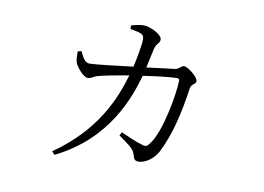

<svg xmlns="http://www.w3.org/2000/svg" viewBox="-69 -662 1138 827"><g transform="rotate(10 500.0 -249.0)"><path d="M443 -532C456 -529 476 -526 489 -521C500 -516 504 -510 504 -496C504 -473 493 -414 484 -374C401 -364 319 -354 295 -354C273 -354 263 -379 252 -401L236 -397C236 -380 236 -362 241 -347C248 -330 278 -292 298 -292C314 -292 319 -302 342 -308C362 -314 426 -326 473 -334C441 -225 382 -79 202 46L215 59C439 -51 503 -247 530 -342C576 -349 642 -358 679 -358C685 -358 688 -354 688 -349C688 -301 659 -117 610 -59C600 -45 592 -44 573 -51C556 -55 518 -72 484 -87L476 -72C520 -39 544 -27 551 1C555 19 561 25 576 25C603 25 639 3 659 -34C702 -119 724 -219 739 -324C742 -345 762 -344 762 -360C762 -377 716 -414 699 -414C686 -414 680 -397 660 -395C634 -392 589 -387 539 -380C545 -409 553 -443 557 -463C563 -491 579 -491 579 -510C579 -529 529 -556 498 -557C482 -557 458 -552 443 -547Z"/></g></svg>

Font: Noto Serif CJK JP Light
Style: Regular
Weight: 300
Designer: Ryoko NISHIZUKA 西塚涼子 (kana & ideographs); Frank Grießhammer (Latin, Greek & Cyrillic); Wenlong ZHANG 张文龙 (bopomofo); San
Foundry: Adobe Systems Incorporated
Version: Version 1.001;PS 1.001;hotconv 16.6.54;makeotf.lib2.5.65590